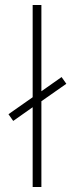

<svg xmlns="http://www.w3.org/2000/svg" viewBox="-20 -750 303 770"><path d="M146 -344V0H111V-320L33 -265L14 -292L111 -360V-730H146V-384L227 -441L246 -414Z"/></svg>

Font: Cairo ExtraLight
Style: Regular
Weight: 275
Designer: Mohamed Gaber, Accademia di Belle Arti di Urbino and others
Foundry: Kief Type Foundry, Accademia di Belle Arti di Urbino and others
Version: Version 3.011